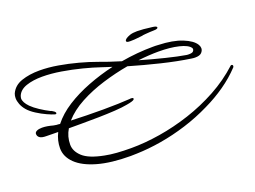

<svg xmlns="http://www.w3.org/2000/svg" viewBox="-103 -799 1510 1139"><g transform="rotate(-20 652.0 -229.5)"><path d="M549 112Q427 112 342.5 88Q258 64 214.5 21.5Q171 -21 171 -74Q171 -123 194 -169Q171 -169 152 -169.5Q133 -170 120 -170Q91 -170 78.5 -179Q66 -188 66 -203Q66 -214 79 -220Q92 -226 112 -226Q128 -226 145.5 -223Q163 -220 181 -215Q189 -214 199 -212Q204 -212 209.5 -211.5Q215 -211 221 -210Q261 -261 324.5 -301.5Q388 -342 467 -372.5Q546 -403 629 -422Q613 -427 597.5 -432Q582 -437 567 -442Q520 -458 459.5 -473.5Q399 -489 335.5 -499.5Q272 -510 216 -510Q158 -510 115.5 -495.5Q73 -481 59 -448Q58 -444 56.5 -440Q55 -436 55 -431Q55 -406 85 -375Q104 -356 134.5 -336Q165 -316 193 -302Q198 -301 205 -296.5Q212 -292 216 -289Q222 -283 222 -280Q223 -275 217 -273Q216 -273 214.5 -273.5Q213 -274 211 -274Q196 -278 166 -291.5Q136 -305 105.5 -324.5Q75 -344 58 -364Q41 -384 33 -405Q25 -426 25 -444Q25 -459 30 -472Q50 -516 100 -533Q150 -550 213 -550Q269 -550 330 -539.5Q391 -529 450.5 -513Q510 -497 559 -479Q585 -469 619.5 -457.5Q654 -446 693 -434Q744 -443 795 -447.5Q846 -452 892 -452Q902 -452 911 -452Q920 -452 929 -451Q1019 -448 1077.5 -424.5Q1136 -401 1155 -369Q1162 -357 1162 -346Q1162 -331 1150 -318.5Q1138 -306 1109 -306Q1104 -306 1098 -306.5Q1092 -307 1086 -308Q1003 -320 904 -344Q805 -368 713 -395Q633 -381 551.5 -356Q470 -331 401 -294Q332 -257 288 -207Q333 -205 386 -204Q439 -203 490 -203Q540 -203 584.5 -204.5Q629 -206 658 -208Q661 -209 667 -209Q678 -209 681 -205Q684 -201 680 -197Q674 -189 632 -182Q601 -176 553 -173Q505 -170 450 -169Q395 -168 340 -168H261Q235 -125 235 -74Q235 -32 273 3Q311 38 404 56Q438 63 479.5 66Q521 69 569 69Q656 69 751.5 53.5Q847 38 943 6.5Q1039 -25 1128 -73.5Q1217 -122 1290 -189Q1292 -191 1296 -191Q1300 -191 1303 -187Q1304 -186 1304 -182Q1304 -179 1301 -174Q1253 -123 1193.5 -81.5Q1134 -40 1067 -8Q990 30 907 56Q824 82 743 95.5Q662 109 589 111Q579 111 569 111.5Q559 112 549 112ZM1065 -338Q1070 -337 1074 -337Q1078 -337 1082 -337Q1101 -337 1107.5 -343.5Q1114 -350 1114 -357Q1114 -361 1112 -365Q1097 -388 1043 -401Q989 -414 915 -414Q887 -414 854.5 -412Q822 -410 787 -406Q866 -383 941 -364.5Q1016 -346 1065 -338ZM778 -529Q756 -529 756 -538Q756 -552 792 -565Q810 -571 838 -571Q855 -571 878.5 -569Q902 -567 931 -563Q959 -560 959 -551Q959 -541 931 -541Q913 -541 877 -538Q873 -537 868 -537Q863 -537 858 -535Q844 -534 825 -531.5Q806 -529 783 -529Z"/></g></svg>

Font: WindSong Medium
Style: Regular
Weight: 500
Designer: Robert E. Leuschke
Foundry: Robert E. Leuschke
Version: Version 1.010; ttfautohint (v1.8.3)